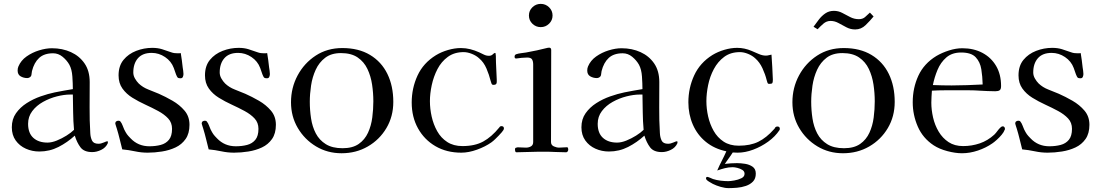

<svg xmlns="http://www.w3.org/2000/svg" viewBox="-20 -787 5675 991"><path d="M362 -117Q358 -162 357.5 -207.5Q357 -253 356 -299H342Q311 -299 273.5 -289.5Q236 -280 202 -261Q168 -242 146.5 -213.5Q125 -185 125 -148Q125 -100 152 -75.5Q179 -51 225 -51Q247 -51 273 -61.5Q299 -72 323 -87Q347 -102 362 -117ZM537 -53Q537 -49 536 -47Q526 -25 502.5 -13.5Q479 -2 456 -2Q414 -2 395.5 -26.5Q377 -51 366 -87Q328 -52 282 -28.5Q236 -5 183 -5Q146 -5 113.5 -19.5Q81 -34 61 -62Q41 -90 41 -130Q41 -172 62.5 -202.5Q84 -233 117.5 -254.5Q151 -276 189.5 -289.5Q228 -303 262 -310Q285 -315 309 -319Q333 -323 356 -327Q356 -355 353.5 -392Q351 -429 338 -453Q325 -476 303 -494Q281 -512 254 -512Q208 -512 182 -488Q156 -464 145 -420Q144 -415 143.5 -409.5Q143 -404 142 -399Q141 -393 134.5 -388.5Q128 -384 121 -384Q102 -384 86.5 -393Q71 -402 71 -423Q71 -435 75 -444Q88 -475 117 -495.5Q146 -516 181.5 -527Q217 -538 248 -538Q302 -538 346 -518Q390 -498 416.5 -459.5Q443 -421 443 -363Q443 -298 442.5 -232Q442 -166 446 -100Q447 -78 455 -61.5Q463 -45 488 -45Q501 -45 515.5 -51.5Q530 -58 534 -58Q537 -58 537 -53Z M958 -143Q958 -98 938 -69.5Q918 -41 886 -26Q854 -11 816 -5Q778 1 742 1Q709 1 676.5 -6Q644 -13 611 -16Q604 -43 597.5 -70Q591 -97 583 -123Q582 -126 578.5 -137Q575 -148 575 -149Q575 -157 580 -160.5Q585 -164 592 -164Q599 -164 602 -159Q608 -152 612.5 -140Q617 -128 621 -119Q629 -103 635 -94.5Q641 -86 654 -73Q693 -32 751 -32Q783 -32 809.5 -39Q836 -46 852 -65.5Q868 -85 868 -122Q868 -154 848 -175.5Q828 -197 796.5 -214Q765 -231 730 -247Q695 -263 663.5 -282.5Q632 -302 612 -330Q592 -358 592 -398Q592 -447 617.5 -478Q643 -509 683 -524.5Q723 -540 766 -540Q794 -540 816.5 -533Q839 -526 864 -517Q872 -514 880 -513Q888 -512 896 -512Q901 -512 905 -512Q909 -512 913 -513Q916 -495 918.5 -476.5Q921 -458 923 -439Q924 -432 925.5 -422.5Q927 -413 927 -405Q927 -398 924 -390.5Q921 -383 912 -383Q905 -383 900.5 -384.5Q896 -386 893 -393Q888 -403 884.5 -414.5Q881 -426 877 -436Q864 -471 832 -492.5Q800 -514 763 -514Q716 -514 692 -486.5Q668 -459 668 -413Q668 -397 676.5 -382Q685 -367 696 -356Q717 -336 745.5 -325Q774 -314 800 -303Q834 -288 870.5 -267Q907 -246 932.5 -216Q958 -186 958 -143Z M1404 -143Q1404 -98 1384 -69.5Q1364 -41 1332 -26Q1300 -11 1262 -5Q1224 1 1188 1Q1155 1 1122.5 -6Q1090 -13 1057 -16Q1050 -43 1043.5 -70Q1037 -97 1029 -123Q1028 -126 1024.5 -137Q1021 -148 1021 -149Q1021 -157 1026 -160.5Q1031 -164 1038 -164Q1045 -164 1048 -159Q1054 -152 1058.5 -140Q1063 -128 1067 -119Q1075 -103 1081 -94.5Q1087 -86 1100 -73Q1139 -32 1197 -32Q1229 -32 1255.5 -39Q1282 -46 1298 -65.5Q1314 -85 1314 -122Q1314 -154 1294 -175.5Q1274 -197 1242.5 -214Q1211 -231 1176 -247Q1141 -263 1109.5 -282.5Q1078 -302 1058 -330Q1038 -358 1038 -398Q1038 -447 1063.5 -478Q1089 -509 1129 -524.5Q1169 -540 1212 -540Q1240 -540 1262.5 -533Q1285 -526 1310 -517Q1318 -514 1326 -513Q1334 -512 1342 -512Q1347 -512 1351 -512Q1355 -512 1359 -513Q1362 -495 1364.5 -476.5Q1367 -458 1369 -439Q1370 -432 1371.5 -422.5Q1373 -413 1373 -405Q1373 -398 1370 -390.5Q1367 -383 1358 -383Q1351 -383 1346.5 -384.5Q1342 -386 1339 -393Q1334 -403 1330.5 -414.5Q1327 -426 1323 -436Q1310 -471 1278 -492.5Q1246 -514 1209 -514Q1162 -514 1138 -486.5Q1114 -459 1114 -413Q1114 -397 1122.5 -382Q1131 -367 1142 -356Q1163 -336 1191.5 -325Q1220 -314 1246 -303Q1280 -288 1316.5 -267Q1353 -246 1378.5 -216Q1404 -186 1404 -143Z M1907 -264Q1907 -307 1900.5 -350.5Q1894 -394 1876.5 -431Q1859 -468 1826 -490.5Q1793 -513 1740 -513Q1690 -513 1658.5 -489Q1627 -465 1609.5 -427Q1592 -389 1585.5 -345Q1579 -301 1579 -262Q1579 -219 1585.5 -176Q1592 -133 1610 -98.5Q1628 -64 1661.5 -43Q1695 -22 1748 -22Q1800 -22 1831.5 -44Q1863 -66 1879.5 -102Q1896 -138 1901.5 -180.5Q1907 -223 1907 -264ZM2010 -261Q2010 -186 1974.5 -126Q1939 -66 1878.5 -31Q1818 4 1743 4Q1670 4 1611 -31.5Q1552 -67 1517 -126.5Q1482 -186 1482 -259Q1482 -334 1516 -397.5Q1550 -461 1609.5 -500Q1669 -539 1747 -539Q1831 -539 1890 -503.5Q1949 -468 1979.5 -405.5Q2010 -343 2010 -261Z M2581 -124Q2581 -117 2570 -104.5Q2559 -92 2554 -87Q2545 -78 2536 -69Q2527 -60 2516 -52Q2485 -30 2442 -14.5Q2399 1 2361 1Q2285 1 2227.5 -32.5Q2170 -66 2137.5 -124.5Q2105 -183 2105 -258Q2105 -332 2135 -397Q2165 -462 2230 -502Q2258 -519 2292.5 -529Q2327 -539 2359 -539Q2384 -539 2407.5 -533Q2431 -527 2453 -517Q2466 -511 2478 -505Q2490 -499 2504 -499Q2516 -499 2523.5 -506.5Q2531 -514 2535 -514Q2538 -514 2538 -510Q2540 -498 2539.5 -486Q2539 -474 2540 -463Q2541 -441 2542 -419Q2543 -397 2544 -375V-372Q2545 -361 2542 -355Q2539 -349 2526 -349Q2519 -349 2516.5 -357Q2514 -365 2512 -371Q2505 -400 2491 -433Q2477 -466 2453 -486Q2438 -500 2415.5 -509Q2393 -518 2373 -518Q2325 -518 2291.5 -493.5Q2258 -469 2238 -430.5Q2218 -392 2208.5 -348Q2199 -304 2199 -265Q2199 -226 2208 -185.5Q2217 -145 2236.5 -110Q2256 -75 2288.5 -54Q2321 -33 2367 -33Q2431 -33 2474 -56.5Q2517 -80 2557 -129Q2561 -136 2568 -136Q2581 -136 2581 -124Z M2913 -15Q2913 -10 2910 -5.5Q2907 -1 2902 -1Q2874 -1 2846.5 -2.5Q2819 -4 2790 -4H2763Q2733 -4 2703.5 -2.5Q2674 -1 2645 -1Q2641 -1 2639.5 -6Q2638 -11 2638 -14Q2638 -19 2639 -21.5Q2640 -24 2645 -25Q2650 -27 2656.5 -26.5Q2663 -26 2669 -26Q2676 -26 2682 -25.5Q2688 -25 2695 -25Q2709 -25 2720.5 -31.5Q2732 -38 2732 -54V-454Q2732 -471 2726 -480.5Q2720 -490 2701 -490Q2687 -490 2672.5 -488.5Q2658 -487 2644 -485Q2636 -485 2636 -494Q2636 -504 2644 -507Q2656 -511 2669.5 -512.5Q2683 -514 2695 -516Q2723 -521 2751 -527Q2779 -533 2806 -540Q2809 -541 2814 -541Q2825 -541 2825 -529Q2825 -411 2824.5 -292Q2824 -173 2824 -54Q2824 -38 2838.5 -31.5Q2853 -25 2866 -25Q2876 -25 2886.5 -26Q2897 -27 2907 -27Q2911 -27 2912 -22Q2913 -17 2913 -15ZM2832 -707Q2832 -682 2814 -664.5Q2796 -647 2771 -647Q2746 -647 2728 -664.5Q2710 -682 2710 -707Q2710 -732 2728 -749.5Q2746 -767 2771 -767Q2796 -767 2814 -749.5Q2832 -732 2832 -707Z M3302 -117Q3298 -162 3297.5 -207.5Q3297 -253 3296 -299H3282Q3251 -299 3213.5 -289.5Q3176 -280 3142 -261Q3108 -242 3086.5 -213.5Q3065 -185 3065 -148Q3065 -100 3092 -75.5Q3119 -51 3165 -51Q3187 -51 3213 -61.5Q3239 -72 3263 -87Q3287 -102 3302 -117ZM3477 -53Q3477 -49 3476 -47Q3466 -25 3442.5 -13.5Q3419 -2 3396 -2Q3354 -2 3335.5 -26.5Q3317 -51 3306 -87Q3268 -52 3222 -28.5Q3176 -5 3123 -5Q3086 -5 3053.5 -19.5Q3021 -34 3001 -62Q2981 -90 2981 -130Q2981 -172 3002.5 -202.5Q3024 -233 3057.5 -254.5Q3091 -276 3129.5 -289.5Q3168 -303 3202 -310Q3225 -315 3249 -319Q3273 -323 3296 -327Q3296 -355 3293.5 -392Q3291 -429 3278 -453Q3265 -476 3243 -494Q3221 -512 3194 -512Q3148 -512 3122 -488Q3096 -464 3085 -420Q3084 -415 3083.5 -409.5Q3083 -404 3082 -399Q3081 -393 3074.5 -388.5Q3068 -384 3061 -384Q3042 -384 3026.5 -393Q3011 -402 3011 -423Q3011 -435 3015 -444Q3028 -475 3057 -495.5Q3086 -516 3121.5 -527Q3157 -538 3188 -538Q3242 -538 3286 -518Q3330 -498 3356.5 -459.5Q3383 -421 3383 -363Q3383 -298 3382.5 -232Q3382 -166 3386 -100Q3387 -78 3395 -61.5Q3403 -45 3428 -45Q3441 -45 3455.5 -51.5Q3470 -58 3474 -58Q3477 -58 3477 -53Z M4005 -122Q4005 -118 4003 -115Q3981 -82 3945 -56Q3909 -30 3867.5 -14.5Q3826 1 3787 1Q3780 1 3774 0.5Q3768 0 3762 0Q3752 16 3741.5 30Q3731 44 3721 59Q3737 57 3752.5 56Q3768 55 3784 55Q3803 55 3825.5 58.5Q3848 62 3864.5 73.5Q3881 85 3881 109Q3881 135 3866.5 150Q3852 165 3830 172.5Q3808 180 3784 182Q3760 184 3741 184Q3722 184 3699.5 177.5Q3677 171 3659 162Q3653 159 3638.5 150Q3624 141 3624 134Q3624 126 3631 126Q3634 126 3645 130.5Q3656 135 3660 137Q3679 143 3699.5 145.5Q3720 148 3739 148Q3750 148 3770 144.5Q3790 141 3806.5 133Q3823 125 3823 110Q3823 97 3811.5 90Q3800 83 3786 79.5Q3772 76 3762 76Q3741 76 3721.5 81Q3702 86 3682 93Q3693 67 3705.5 43Q3718 19 3729 -6Q3667 -19 3623 -55Q3579 -91 3556 -144Q3533 -197 3533 -259Q3533 -333 3563 -398Q3593 -463 3657 -503Q3685 -520 3719 -530Q3753 -540 3785 -540Q3823 -540 3860 -524Q3877 -517 3896 -508.5Q3915 -500 3933 -500Q3941 -500 3948 -502Q3955 -504 3962 -505Q3964 -474 3966 -442Q3968 -410 3969 -378V-375Q3969 -363 3966.5 -358.5Q3964 -354 3950 -354Q3943 -354 3941 -361Q3939 -368 3937 -374Q3930 -403 3915.5 -434.5Q3901 -466 3878 -486Q3863 -500 3841 -509Q3819 -518 3799 -518Q3751 -518 3718 -493.5Q3685 -469 3664.5 -430.5Q3644 -392 3635 -348Q3626 -304 3626 -265Q3626 -226 3635 -186Q3644 -146 3663.5 -111.5Q3683 -77 3715 -56Q3747 -35 3793 -35Q3853 -35 3894.5 -55.5Q3936 -76 3975 -120Q3978 -122 3979.5 -126Q3981 -130 3985 -132Q3987 -134 3993 -134Q4005 -134 4005 -122Z M4495 -264Q4495 -307 4488.5 -350.5Q4482 -394 4464.5 -431Q4447 -468 4414 -490.5Q4381 -513 4328 -513Q4278 -513 4246.5 -489Q4215 -465 4197.5 -427Q4180 -389 4173.5 -345Q4167 -301 4167 -262Q4167 -219 4173.5 -176Q4180 -133 4198 -98.5Q4216 -64 4249.5 -43Q4283 -22 4336 -22Q4388 -22 4419.5 -44Q4451 -66 4467.5 -102Q4484 -138 4489.5 -180.5Q4495 -223 4495 -264ZM4598 -261Q4598 -186 4562.5 -126Q4527 -66 4466.5 -31Q4406 4 4331 4Q4258 4 4199 -31.5Q4140 -67 4105 -126.5Q4070 -186 4070 -259Q4070 -334 4104 -397.5Q4138 -461 4197.5 -500Q4257 -539 4335 -539Q4419 -539 4478 -503.5Q4537 -468 4567.5 -405.5Q4598 -343 4598 -261ZM4489 -702Q4471 -680 4448 -657.5Q4425 -635 4394 -635Q4370 -635 4349 -646Q4328 -657 4308 -668Q4288 -679 4267 -679Q4246 -679 4229.5 -664.5Q4213 -650 4200 -636L4179 -649Q4192 -667 4206.5 -686Q4221 -705 4240 -718Q4259 -731 4284 -731Q4307 -731 4327 -720.5Q4347 -710 4368 -699Q4389 -688 4413 -688Q4432 -688 4444.5 -698.5Q4457 -709 4470 -722Z M5052 -351Q5051 -392 5045 -429.5Q5039 -467 5016 -491.5Q4993 -516 4941 -516Q4894 -516 4864.5 -490.5Q4835 -465 4819 -426.5Q4803 -388 4795 -348Q4820 -347 4844 -346.5Q4868 -346 4892 -346Q4932 -346 4972 -347.5Q5012 -349 5052 -351ZM5167 -122Q5167 -117 5165 -116Q5162 -106 5150.5 -92Q5139 -78 5125 -65.5Q5111 -53 5102 -47Q5069 -24 5027.5 -10Q4986 4 4945 4Q4911 4 4869.5 -7Q4828 -18 4799 -37Q4743 -74 4717 -134Q4691 -194 4691 -259Q4691 -333 4720 -396Q4749 -459 4813 -498Q4842 -515 4878 -526.5Q4914 -538 4947 -538Q5006 -538 5051 -514Q5096 -490 5121.5 -446.5Q5147 -403 5147 -343Q5147 -326 5139.5 -321Q5132 -316 5117 -316Q5097 -316 5077 -317Q5057 -318 5037 -319Q5009 -321 4981.5 -321Q4954 -321 4926 -321Q4892 -321 4858 -321Q4824 -321 4790 -319Q4789 -303 4788 -288Q4787 -273 4787 -257Q4787 -220 4796 -180.5Q4805 -141 4825 -107.5Q4845 -74 4876 -53.5Q4907 -33 4951 -33Q4996 -33 5037 -47Q5078 -61 5112 -92Q5121 -101 5128.5 -111.5Q5136 -122 5145 -130Q5150 -135 5156 -135Q5161 -135 5164 -131Q5167 -127 5167 -122Z M5603 -143Q5603 -98 5583 -69.5Q5563 -41 5531 -26Q5499 -11 5461 -5Q5423 1 5387 1Q5354 1 5321.5 -6Q5289 -13 5256 -16Q5249 -43 5242.5 -70Q5236 -97 5228 -123Q5227 -126 5223.5 -137Q5220 -148 5220 -149Q5220 -157 5225 -160.5Q5230 -164 5237 -164Q5244 -164 5247 -159Q5253 -152 5257.5 -140Q5262 -128 5266 -119Q5274 -103 5280 -94.5Q5286 -86 5299 -73Q5338 -32 5396 -32Q5428 -32 5454.5 -39Q5481 -46 5497 -65.5Q5513 -85 5513 -122Q5513 -154 5493 -175.5Q5473 -197 5441.5 -214Q5410 -231 5375 -247Q5340 -263 5308.5 -282.5Q5277 -302 5257 -330Q5237 -358 5237 -398Q5237 -447 5262.5 -478Q5288 -509 5328 -524.5Q5368 -540 5411 -540Q5439 -540 5461.5 -533Q5484 -526 5509 -517Q5517 -514 5525 -513Q5533 -512 5541 -512Q5546 -512 5550 -512Q5554 -512 5558 -513Q5561 -495 5563.5 -476.5Q5566 -458 5568 -439Q5569 -432 5570.5 -422.5Q5572 -413 5572 -405Q5572 -398 5569 -390.5Q5566 -383 5557 -383Q5550 -383 5545.5 -384.5Q5541 -386 5538 -393Q5533 -403 5529.5 -414.5Q5526 -426 5522 -436Q5509 -471 5477 -492.5Q5445 -514 5408 -514Q5361 -514 5337 -486.5Q5313 -459 5313 -413Q5313 -397 5321.5 -382Q5330 -367 5341 -356Q5362 -336 5390.5 -325Q5419 -314 5445 -303Q5479 -288 5515.5 -267Q5552 -246 5577.5 -216Q5603 -186 5603 -143Z"/></svg>

Font: Kaisei Opti
Style: Regular
Weight: 400
Designer: Font-Kai, 金井和夫
Foundry: KAZUO KANAI
Version: Version 5.003